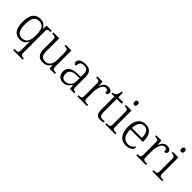

<svg xmlns="http://www.w3.org/2000/svg" viewBox="219 -2075 3639 3639"><g transform="rotate(45 2038.5 -255.0)"><path d="M315 240V208H346Q372 208 388.5 203.5Q405 199 413 183Q421 167 421 133V36Q421 12 421.5 -14.5Q422 -41 422.5 -64Q423 -87 424 -99H421Q400 -50 362 -20Q324 10 259 10Q163 10 111.5 -56Q60 -122 60 -266Q60 -411 112 -478.5Q164 -546 264 -546Q325 -546 362 -519.5Q399 -493 420 -447H425L436 -536H574V-504H565Q536 -504 518.5 -499.5Q501 -495 493 -479.5Q485 -464 485 -431V135Q485 185 503.5 196.5Q522 208 560 208H570V240ZM269 -36Q341 -36 381 -87.5Q421 -139 421 -267Q421 -377 389.5 -438.5Q358 -500 274 -500Q196 -500 160.5 -441Q125 -382 125 -265Q125 -149 159 -92.5Q193 -36 269 -36Z M872 10Q791 10 749.5 -37Q708 -84 708 -185V-433Q708 -481 689.5 -492.5Q671 -504 628 -504H614V-536H772V-186Q772 -118 796 -77Q820 -36 890 -36Q939 -36 971.5 -59Q1004 -82 1019.5 -121.5Q1035 -161 1035 -210V-431Q1035 -464 1027 -479.5Q1019 -495 1001.5 -499.5Q984 -504 956 -504H946V-536H1099V-102Q1099 -55 1117.5 -43.5Q1136 -32 1174 -32H1191V0H1048L1040 -86H1035Q984 10 872 10Z M1414 10Q1351 10 1308.5 -28.5Q1266 -67 1266 -148Q1266 -227 1322.5 -265Q1379 -303 1496 -307L1579 -310V-372Q1579 -411 1571.5 -441Q1564 -471 1540.5 -488.5Q1517 -506 1469 -506Q1426 -506 1403 -491.5Q1380 -477 1372 -451Q1364 -425 1364 -391Q1336 -391 1322 -403.5Q1308 -416 1308 -446Q1308 -488 1350 -516Q1392 -544 1471 -544Q1561 -544 1602 -503.5Q1643 -463 1643 -379V-112Q1643 -64 1655 -48Q1667 -32 1704 -32H1708V0H1596L1584 -94H1579Q1562 -69 1541 -45Q1520 -21 1489.5 -5.5Q1459 10 1414 10ZM1429 -35Q1473 -35 1507 -56Q1541 -77 1560 -110Q1579 -143 1579 -181V-277L1505 -274Q1406 -270 1368.5 -237Q1331 -204 1331 -145Q1331 -96 1354.5 -65.5Q1378 -35 1429 -35Z M1795 0V-32H1807Q1833 -32 1849.5 -36.5Q1866 -41 1874 -57Q1882 -73 1882 -107V-433Q1882 -481 1863.5 -492.5Q1845 -504 1802 -504H1793V-536H1931L1942 -431H1946Q1958 -461 1974.5 -487Q1991 -513 2017 -529Q2043 -545 2084 -545Q2131 -545 2156 -525.5Q2181 -506 2181 -474Q2181 -451 2167 -436Q2153 -421 2121 -421Q2121 -463 2106.5 -480.5Q2092 -498 2061 -498Q2032 -498 2010.5 -477Q1989 -456 1974.5 -422.5Q1960 -389 1953 -350Q1946 -311 1946 -274V-104Q1946 -55 1964.5 -43.5Q1983 -32 2021 -32H2052V0Z M2419 10Q2351 10 2321 -24Q2291 -58 2291 -143V-494H2214V-524Q2233 -524 2252 -531Q2271 -538 2285 -551Q2299 -565 2308 -590Q2317 -615 2321 -658H2355V-536H2484V-494H2355V-137Q2355 -80 2374.5 -55Q2394 -30 2432 -30Q2449 -30 2463 -31.5Q2477 -33 2493 -36V-1Q2479 4 2458.5 7Q2438 10 2419 10Z M2673 -646Q2655 -646 2643 -657Q2631 -668 2631 -698Q2631 -728 2643 -739Q2655 -750 2673 -750Q2690 -750 2702 -739Q2714 -728 2714 -698Q2714 -668 2702 -657Q2690 -646 2673 -646ZM2545 0V-32H2565Q2608 -32 2626.5 -43Q2645 -54 2645 -102V-431Q2645 -481 2626.5 -492.5Q2608 -504 2570 -504H2560V-536H2709V-105Q2709 -72 2717 -56.5Q2725 -41 2742.5 -36.5Q2760 -32 2789 -32H2810V0Z M3097 10Q2996 10 2937.5 -61.5Q2879 -133 2879 -263Q2879 -404 2933.5 -474Q2988 -544 3088 -544Q3178 -544 3230 -481Q3282 -418 3282 -299V-268H2945Q2946 -149 2988.5 -92.5Q3031 -36 3106 -36Q3160 -36 3195.5 -59Q3231 -82 3249 -114Q3255 -111 3259 -104Q3263 -97 3263 -87Q3263 -69 3245 -46Q3227 -23 3190 -6.5Q3153 10 3097 10ZM3214 -308Q3214 -396 3183.5 -449.5Q3153 -503 3086 -503Q3018 -503 2985 -451.5Q2952 -400 2947 -308Z M3374 0V-32H3386Q3412 -32 3428.5 -36.5Q3445 -41 3453 -57Q3461 -73 3461 -107V-433Q3461 -481 3442.5 -492.5Q3424 -504 3381 -504H3372V-536H3510L3521 -431H3525Q3537 -461 3553.5 -487Q3570 -513 3596 -529Q3622 -545 3663 -545Q3710 -545 3735 -525.5Q3760 -506 3760 -474Q3760 -451 3746 -436Q3732 -421 3700 -421Q3700 -463 3685.5 -480.5Q3671 -498 3640 -498Q3611 -498 3589.5 -477Q3568 -456 3553.5 -422.5Q3539 -389 3532 -350Q3525 -311 3525 -274V-104Q3525 -55 3543.5 -43.5Q3562 -32 3600 -32H3631V0Z M3930 -646Q3912 -646 3900 -657Q3888 -668 3888 -698Q3888 -728 3900 -739Q3912 -750 3930 -750Q3947 -750 3959 -739Q3971 -728 3971 -698Q3971 -668 3959 -657Q3947 -646 3930 -646ZM3802 0V-32H3822Q3865 -32 3883.5 -43Q3902 -54 3902 -102V-431Q3902 -481 3883.5 -492.5Q3865 -504 3827 -504H3817V-536H3966V-105Q3966 -72 3974 -56.5Q3982 -41 3999.5 -36.5Q4017 -32 4046 -32H4067V0Z"/></g></svg>

Font: Noto Serif Tamil Light
Style: Regular
Weight: 300
Designer: Indian Type Foundry, Tom Grace, and the Monotype Design Team
Foundry: Monotype Imaging Inc.
Version: Version 2.004; ttfautohint (v1.8.4.7-5d5b)